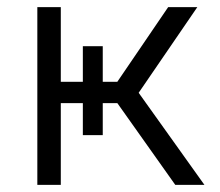

<svg xmlns="http://www.w3.org/2000/svg" viewBox="-20 -520 620 540"><path d="M213 -230H151V0H85V-500H151V-290H213V-390H269V-290H310L453 -500H535L370 -259L555 0H473L310 -230H269V-140H213Z"/></svg>

Font: PT Root UI Web
Style: Regular
Weight: 400
Designer: Vitaly Kuzmin
Foundry: ParaType Ltd.
Version: Version 1.000W